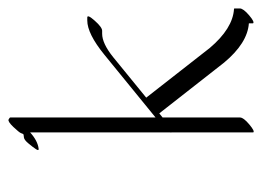

<svg xmlns="http://www.w3.org/2000/svg" viewBox="-103 -492 619 453"><g transform="rotate(-90 206.5 -265.5)"><path d="M120.6 -169.9Q120.1 -171.4 120.6 -173.8V-503.9Q101.1 -486.3 82.5 -483.9Q76.2 -482.9 81.1 -490.2Q85.9 -497.6 94.5 -507.8Q103 -518.1 108.9 -518.6Q114.7 -519 116.7 -520Q117.7 -522 119.1 -525.9Q120.6 -529.8 133.5 -543.5Q146.5 -557.1 151.1 -554.7Q155.8 -552.2 155.8 -550.8V-208L303.7 -328.6Q353.5 -369.1 384.8 -369.1H391.6Q399.9 -369.1 384.3 -351.6Q368.7 -334 360.4 -334H353.5Q330.6 -334 298.3 -308.1L202.6 -230L319.8 -80.1Q365.7 -25.9 411.6 -22.9Q413.6 -22.9 413.1 -21V-9.3Q413.1 -1 397 12.7Q380.9 26.4 377.9 22V12.2Q331.1 8.8 285.2 -46.4L165.5 -199.2L155.8 -191.4V-8.8Q155.8 -0.5 139.4 13.2Q123 26.9 120.6 22.5Z"/></g></svg>

Font: ML-NILA02
Style: Regular
Weight: 400
Version: Version ML-NILA02 1.0